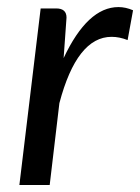

<svg xmlns="http://www.w3.org/2000/svg" viewBox="-20 -531 402 551"><path d="M319.8 -510.7Q340.8 -510.7 361.8 -501.5L346.2 -416Q322.8 -425.3 300.3 -425.3Q200.7 -425.3 150.4 -234.9L122.6 0H35.6L96.7 -506.8H141.1Q170.9 -506.8 170.9 -480.5L162.6 -364.3Q231.4 -510.7 319.8 -510.7Z"/></svg>

Font: Lato-Italic
Style: Italic
Weight: 400
Italic angle: -7°
Designer: Lukasz Dziedzic
Foundry: tyPoland Lukasz Dziedzic
Version: Version 1.104; Western+Polish opensource